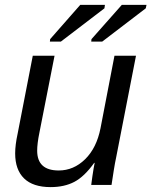

<svg xmlns="http://www.w3.org/2000/svg" viewBox="-20 -756 619 785"><path d="M203 -528 141 -213Q132 -169 132 -140Q132 -59 220 -59Q281 -59 328 -105Q375 -151 391 -232L448 -528H536L455 -113Q450 -90 445.5 -61.5Q441 -33 436 0H353Q353 -2 354.5 -11.5Q356 -21 358 -37Q363 -71 367 -90H365Q325 -34 284 -12.5Q243 9 187 9Q115 9 78.5 -26.5Q42 -62 42 -129Q42 -163 52 -209L114 -528ZM184 -586 185 -596 308 -736H409L407 -722L229 -586ZM353 -586 354 -596 478 -736H579L576 -722L398 -586Z"/></svg>

Font: Libra Sans Modern
Style: Italic
Weight: 400
Italic angle: -12°
Foundry: Stefan Peev, Context Ltd
Version: Version 1.000